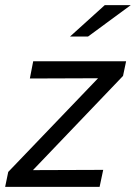

<svg xmlns="http://www.w3.org/2000/svg" viewBox="-34 -726 528 746"><path d="M0 0ZM-14 0 -2 -58 347 -422 82 -421 95 -488H456L444 -431L94 -65L367 -66L353 0ZM373 -706H474L308 -584H238Z"/></svg>

Font: Rosa Sans Light
Style: Italic
Weight: 300
Italic angle: -12°
Designer: Pentagram / MCKL
Foundry: Pentagram / MCKL
Version: Version 1.005;September 16, 2019;FontCreator 11.5.0.2425 64-